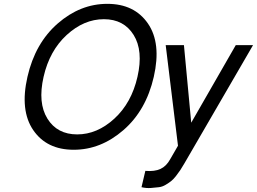

<svg xmlns="http://www.w3.org/2000/svg" viewBox="-20 -760 1338 1000"><path d="M327.5 -578Q238 -496 207 -360Q176 -224 227 -142Q278 -60 382 -60Q486 -60 575.5 -142Q665 -224 696 -360Q727 -496 676 -578Q625 -660 521 -660Q417 -660 327.5 -578ZM153 -82.5Q83 -185 123 -360Q163 -535 280.5 -637.5Q398 -740 539 -740Q680 -740 750.5 -637.5Q821 -535 781 -360Q741 -185 623 -82.5Q505 20 364 20Q223 20 153 -82.5ZM737 130Q785 134 815.5 120Q846 106 866 70L907 -1L843 -525H938L976 -121L1208 -525H1298L941 90Q929 111 919 126Q909 141 896 157.5Q883 174 871 183.5Q859 193 842 203Q825 213 807.5 215Q790 217 766.5 219Q743 221 717 215Z"/></svg>

Font: Miedinger
Style: Italic
Weight: 400
Italic angle: -13°
Version: Version 001.000